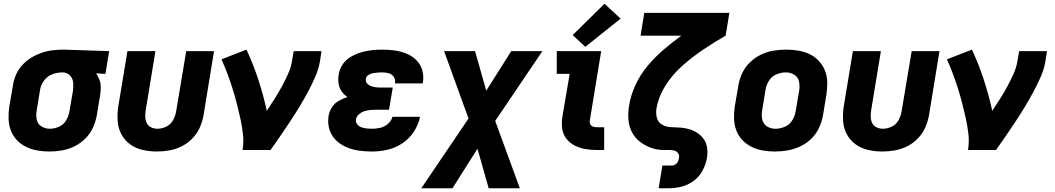

<svg xmlns="http://www.w3.org/2000/svg" viewBox="-20 -804 5656 1029"><path d="M245 8Q279 8 313 2Q347 -4 379.5 -20Q412 -36 438 -62Q464 -88 478.5 -120.5Q493 -153 499 -187L517 -297Q520 -317 520 -337.5Q520 -358 513 -377Q506 -396 495 -411L545 -408L565 -530L322 -538H321Q292 -538 262 -534.5Q232 -531 203 -521Q174 -511 147 -494.5Q120 -478 98.5 -454Q77 -430 65 -401.5Q53 -373 49 -344L30 -234Q25 -200 26 -167.5Q27 -135 38 -105.5Q49 -76 70 -53.5Q91 -31 119.5 -17Q148 -3 180 2.5Q212 8 245 8ZM247 -114Q222 -114 201.5 -127Q181 -140 176.5 -164.5Q172 -189 177 -214L195 -324Q199 -350 217 -373.5Q235 -397 261.5 -406.5Q288 -416 315 -416Q338 -416 354 -400.5Q370 -385 372 -362Q374 -339 371 -317L352 -207Q348 -182 334.5 -159Q321 -136 296.5 -125Q272 -114 247 -114Z M821 8Q854 8 888 2Q922 -4 954 -20Q986 -36 1011.5 -62.5Q1037 -89 1051 -121Q1065 -153 1071 -187L1127 -530H978L924 -207Q920 -183 907.5 -160Q895 -137 871.5 -125.5Q848 -114 824 -114Q806 -114 790 -121.5Q774 -129 766.5 -144.5Q759 -160 758.5 -178Q758 -196 761 -214L813 -530H663L614 -234Q608 -194 610.5 -155.5Q613 -117 630.5 -84.5Q648 -52 677.5 -30.5Q707 -9 744.5 -0.5Q782 8 821 8Z M1280 0H1430Q1457 -38 1483 -76Q1509 -114 1534.5 -152.5Q1560 -191 1584 -230.5Q1608 -270 1629.5 -310Q1651 -350 1669.5 -392Q1688 -434 1695 -477L1703 -530H1554L1545 -477Q1539 -441 1523.5 -407Q1508 -373 1490 -339.5Q1472 -306 1451.5 -274Q1431 -242 1410 -210Q1391 -296 1364 -378.5Q1337 -461 1301 -538L1167 -486Q1184 -448 1198.5 -409.5Q1213 -371 1225.5 -331.5Q1238 -292 1248.5 -251.5Q1259 -211 1268 -170Q1277 -129 1282 -86.5Q1287 -44 1280 0Z M1974 8Q2015 8 2057 -1.5Q2099 -11 2136.5 -36Q2174 -61 2198.5 -99Q2223 -137 2231 -178H2083Q2078 -156 2059 -140Q2040 -124 2018 -119Q1996 -114 1974 -114Q1959 -114 1944.5 -115.5Q1930 -117 1916.5 -122Q1903 -127 1894 -138.5Q1885 -150 1888 -164Q1890 -180 1903.5 -191.5Q1917 -203 1932.5 -208Q1948 -213 1964 -214.5Q1980 -216 1996 -216H2065L2085 -335H2015Q2002 -335 1989.5 -337Q1977 -339 1965 -344Q1953 -349 1945.5 -359.5Q1938 -370 1941 -383Q1943 -395 1955 -402.5Q1967 -410 1979.5 -412Q1992 -414 2004.5 -415Q2017 -416 2029 -416Q2047 -416 2063.5 -411.5Q2080 -407 2090 -392.5Q2100 -378 2097 -360V-357H2245Q2246 -362 2247 -366Q2252 -400 2242 -431Q2232 -462 2209.5 -483.5Q2187 -505 2157.5 -517Q2128 -529 2095.5 -533.5Q2063 -538 2029 -538Q2001 -538 1972.5 -535Q1944 -532 1915.5 -523.5Q1887 -515 1860 -499.5Q1833 -484 1816 -458Q1799 -432 1795 -404Q1791 -380 1794.5 -356.5Q1798 -333 1811 -314.5Q1824 -296 1842 -284Q1818 -276 1795.5 -263.5Q1773 -251 1759 -229Q1745 -207 1741 -183Q1735 -146 1745 -112Q1755 -78 1779 -54Q1803 -30 1835 -16Q1867 -2 1902 3Q1937 8 1974 8Z M2238 205H2405L2539 -7L2599 205H2766L2634 -156L2887 -530H2720L2586 -318L2526 -530H2360L2491 -169Z M3181 0H3218V-122H3181Q3170 -122 3159.5 -125Q3149 -128 3144 -137.5Q3139 -147 3141 -158L3202 -530H2964V-408H3033L2994 -178Q2989 -146 2993 -115Q2997 -84 3015.5 -60.5Q3034 -37 3061 -23.5Q3088 -10 3118.5 -5Q3149 0 3181 0ZM3117 -553 3306 -704 3220 -784 3049 -616Z M3510 205H3562Q3597 205 3632 196.5Q3667 188 3698 165Q3729 142 3746 109Q3763 76 3769 41Q3773 16 3770 -9.5Q3767 -35 3754 -55Q3741 -75 3721 -89Q3701 -103 3677.5 -110.5Q3654 -118 3628.5 -120Q3603 -122 3577.5 -122.5Q3552 -123 3530 -135Q3508 -147 3501 -171Q3494 -195 3498 -221Q3509 -286 3547 -346Q3585 -406 3638.5 -453Q3692 -500 3750 -539Q3808 -578 3869 -613L3889 -735H3433L3413 -613H3632Q3582 -577 3535.5 -537Q3489 -497 3449.5 -449.5Q3410 -402 3385 -347Q3360 -292 3351 -235Q3345 -199 3348 -163Q3351 -127 3366.5 -96.5Q3382 -66 3409 -45Q3436 -24 3469 -12Q3502 0 3538 0Q3545 0 3552.5 0Q3560 0 3567 0Q3581 0 3593.5 3Q3606 6 3614 17Q3622 28 3619 41Q3618 51 3614 60.5Q3610 70 3601 76.5Q3592 83 3582 83H3530Z M4133 8Q4167 8 4201.5 2Q4236 -4 4269 -19.5Q4302 -35 4328.5 -61Q4355 -87 4370 -120Q4385 -153 4391 -187L4409 -297Q4414 -330 4413.5 -363Q4413 -396 4401.5 -425Q4390 -454 4369 -477Q4348 -500 4319.5 -513.5Q4291 -527 4259 -532.5Q4227 -538 4194 -538Q4160 -538 4125.5 -532.5Q4091 -527 4058 -511Q4025 -495 3998.5 -469Q3972 -443 3957 -410Q3942 -377 3937 -344L3918 -234Q3913 -200 3914 -167.5Q3915 -135 3926 -105.5Q3937 -76 3958.5 -53.5Q3980 -31 4008 -17Q4036 -3 4068 2.5Q4100 8 4133 8ZM4136 -114Q4110 -114 4090 -127Q4070 -140 4065 -164.5Q4060 -189 4065 -214L4083 -324Q4087 -349 4101.5 -372Q4116 -395 4141 -405.5Q4166 -416 4192 -416Q4217 -416 4237.5 -403Q4258 -390 4262.5 -366Q4267 -342 4263 -317L4244 -207Q4240 -182 4225.5 -158.5Q4211 -135 4186 -124.5Q4161 -114 4136 -114Z M4709 8Q4742 8 4776 2Q4810 -4 4842 -20Q4874 -36 4899.5 -62.5Q4925 -89 4939 -121Q4953 -153 4959 -187L5015 -530H4866L4812 -207Q4808 -183 4795.5 -160Q4783 -137 4759.5 -125.5Q4736 -114 4712 -114Q4694 -114 4678 -121.5Q4662 -129 4654.5 -144.5Q4647 -160 4646.5 -178Q4646 -196 4649 -214L4701 -530H4551L4502 -234Q4496 -194 4498.5 -155.5Q4501 -117 4518.5 -84.5Q4536 -52 4565.5 -30.5Q4595 -9 4632.5 -0.5Q4670 8 4709 8Z M5168 0H5318Q5345 -38 5371 -76Q5397 -114 5422.5 -152.5Q5448 -191 5472 -230.5Q5496 -270 5517.5 -310Q5539 -350 5557.5 -392Q5576 -434 5583 -477L5591 -530H5442L5433 -477Q5427 -441 5411.5 -407Q5396 -373 5378 -339.5Q5360 -306 5339.5 -274Q5319 -242 5298 -210Q5279 -296 5252 -378.5Q5225 -461 5189 -538L5055 -486Q5072 -448 5086.5 -409.5Q5101 -371 5113.5 -331.5Q5126 -292 5136.5 -251.5Q5147 -211 5156 -170Q5165 -129 5170 -86.5Q5175 -44 5168 0Z"/></svg>

Font: Iosevka Sparkle Heavy Oblique
Style: Regular
Weight: 900
Italic angle: -9°
Designer: Belleve Invis
Foundry: Belleve Invis
Version: Version 4.5.0; ttfautohint (v1.8.3)